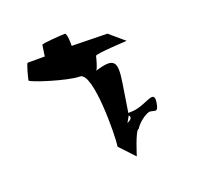

<svg xmlns="http://www.w3.org/2000/svg" viewBox="-126 -874 1023 996"><g transform="rotate(-20 385.0 -376.5)"><path d="M71 -576C69 -566 261 -504 329 -504C401 -504 397 -151 388 -95L464 -14C463 -6 503 -145 523 -145C537 -170 576 -202 604 -209C633 -209 647 -184 656 -240C668 -321 599 -241 515 -241C509 -241 504 -241 500 -240L525 -399C543 -514 527 -537 418 -503C427 -508 442 -566 444 -576C446 -587 628 -595 620 -595L539 -664L343 -668C344 -676 343 -739 331 -739C318 -739 203 -732 202 -725L193 -664H99C92 -664 73 -587 71 -576ZM478 -193 498 -228C504 -220 511 -207 478 -193Z"/></g></svg>

Font: Ampere
Style: SCExtIta
Weight: 400
Version: Version 1